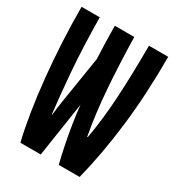

<svg xmlns="http://www.w3.org/2000/svg" viewBox="-172 -818 845 923"><g transform="rotate(30 250.0 -357.0)"><path d="M82 0Q66 -66 52.5 -150Q39 -234 29.5 -328.5Q20 -423 15 -521Q10 -619 10 -713H111Q113 -539 123.5 -412Q134 -285 145 -193H147Q151 -231 157.5 -272Q164 -313 170 -350L199 -532Q197 -578 195.5 -625.5Q194 -673 194 -714H302Q305 -563 315 -430.5Q325 -298 346 -185H349Q369 -295 376.5 -426Q384 -557 384 -713H491Q491 -502 470 -326.5Q449 -151 411 0H295Q284 -43 273 -97.5Q262 -152 253.5 -206Q245 -260 241 -303L195 0Z"/></g></svg>

Font: Noto Sans Mono ExtraCondensed
Style: Bold
Weight: 700
Width: 2
Designer: Monotype Design Team
Foundry: Monotype Imaging Inc.
Version: Version 2.014